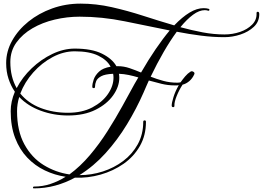

<svg xmlns="http://www.w3.org/2000/svg" viewBox="-20 -819 1450 1059"><path d="M166 220Q162 220 162 216Q162 210 168 210Q215 210 258.5 195.5Q302 181 342 156Q282 147 227.5 121Q173 95 130.5 50.5Q88 6 63.5 -58Q39 -122 39 -206Q39 -259 62 -313Q40 -345 27 -384.5Q14 -424 14 -471Q14 -536 47 -595Q80 -654 137 -700Q194 -746 268 -772.5Q342 -799 424 -799Q510 -799 596.5 -779.5Q683 -760 769.5 -732Q856 -704 941 -679Q985 -725 1025.5 -749.5Q1066 -774 1103 -774Q1120 -774 1132 -770Q1135 -769 1135 -766Q1135 -758 1128 -760Q1119 -763 1110 -763Q1079 -763 1045 -738Q1011 -713 975 -669Q1037 -652 1098 -640.5Q1159 -629 1218 -629Q1263 -629 1304 -643Q1345 -657 1371 -683.5Q1397 -710 1395 -746V-747Q1395 -754 1402 -754Q1410 -754 1410 -741Q1410 -699 1380 -671Q1350 -643 1306 -628.5Q1262 -614 1218 -614Q1154 -614 1088 -622.5Q1022 -631 955 -644Q919 -595 882.5 -532Q846 -469 811 -396Q844 -383 880.5 -373Q917 -363 957 -363Q962 -363 967 -363.5Q972 -364 976 -365Q988 -382 1001.5 -398Q1015 -414 1031 -424Q1035 -426 1038 -426Q1044 -426 1049.5 -421Q1055 -416 1051 -408Q1041 -386 1024 -371.5Q1007 -357 987 -352Q968 -323 954.5 -289.5Q941 -256 942 -236V-235Q942 -228 935 -228Q927 -228 927 -237Q927 -252 937 -284Q947 -316 966 -349Q960 -348 954.5 -348Q949 -348 943 -348Q907 -348 871.5 -356.5Q836 -365 801 -375Q794 -359 786.5 -342.5Q779 -326 772 -309Q733 -220 680.5 -133.5Q628 -47 562.5 25.5Q497 98 418 147Q484 147 546.5 127Q609 107 659.5 69Q710 31 740 -23.5Q770 -78 770 -147Q770 -155 778 -155Q785 -155 785 -147Q785 -72 751.5 -13.5Q718 45 661.5 84.5Q605 124 535 144Q465 164 393 161Q342 189 285 204.5Q228 220 166 220ZM72 -333Q103 -393 155 -442.5Q207 -492 269 -521.5Q331 -551 392 -551Q486 -551 542.5 -523Q599 -495 622 -454H630Q663 -454 695 -443Q727 -432 758 -419Q799 -490 839 -548.5Q879 -607 916 -651Q793 -676 668 -701.5Q543 -727 419 -727Q350 -727 282 -711Q214 -695 159 -663Q104 -631 70.5 -584.5Q37 -538 37 -477Q37 -394 72 -333ZM355 -197Q433 -197 489 -226.5Q545 -256 575.5 -300.5Q606 -345 606 -391Q606 -396 605.5 -401.5Q605 -407 604 -412Q559 -410 538 -398.5Q517 -387 510.5 -371.5Q504 -356 504 -340Q504 -333 497 -333Q489 -333 489 -340Q489 -358 497 -381Q505 -404 526.5 -424Q548 -444 590 -451Q571 -488 522 -512Q473 -536 392 -536Q330 -536 270 -504Q210 -472 163 -419Q116 -366 92 -303Q135 -250 204 -223.5Q273 -197 355 -197ZM363 143Q423 99 475.5 37Q528 -25 572.5 -95Q617 -165 654.5 -233Q692 -301 722 -356L743 -392Q716 -400 689.5 -405.5Q663 -411 636 -412Q637 -407 637.5 -401.5Q638 -396 638 -390Q638 -341 604 -293Q570 -245 507 -213.5Q444 -182 355 -182Q277 -182 205.5 -208Q134 -234 86 -284Q74 -245 74 -206Q74 -97 114.5 -23Q155 51 221 91.5Q287 132 363 143Z"/></svg>

Font: Mea Culpa
Style: Regular
Weight: 400
Designer: Robert E. Leuschke
Foundry: Robert E. Leuschke
Version: Version 1.010; ttfautohint (v1.8.3)